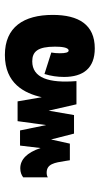

<svg xmlns="http://www.w3.org/2000/svg" viewBox="169 -647 408 786"><g transform="rotate(90 373.0 -254.0)"><path d="M205 -70C322 -70 362 -150 378 -221L395 -122H476L492 -239L514 -132H576L586 -216C605 -159 634 -133 669 -133C685 -133 697 -138 706 -145V-246C702 -243 695 -241 687 -241C651 -241 646 -273 639 -317L636 -336H568L551 -259L527 -353H451L433 -249L407 -363H312C321 -250 299 -182 231 -182C191 -182 171 -205 171 -275C171 -302 174 -331 187 -331C195 -331 198 -317 198 -295C198 -283 197 -270 195 -260L283 -232C291 -258 295 -285 295 -312C295 -391 259 -438 178 -438C81 -438 41 -372 41 -266C41 -147 91 -70 205 -70Z"/></g></svg>

Font: Noto Sans Thai ExtCond Blk
Style: Regular
Weight: 900
Width: 2
Designer: Monotype Design Team
Foundry: Monotype Imaging Inc.
Version: Version 2.002